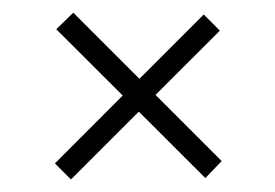

<svg xmlns="http://www.w3.org/2000/svg" viewBox="-20 -425 438 306"><path d="M96.8 -404.8 333.3 -168.3 307.3 -141.2 69.7 -378.4ZM330.4 -376.2 93.1 -139 67.5 -164.6 304.7 -401.9Z"/></svg>

Font: Parastoo
Style: Regular
Weight: 400
Foundry: Saber Rastikerdar (saber.rastikerdar@gmail.com)
Version: Version 3.000